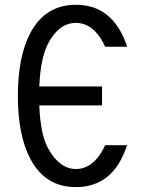

<svg xmlns="http://www.w3.org/2000/svg" viewBox="-20 -762 626 792"><path d="M504.4 -163.1Q493.2 -130.4 480.5 -106Q419.9 9.8 293 9.8Q167 9.8 105.5 -106Q53.7 -203.6 53.7 -366.2Q53.7 -529.3 105.5 -626.5Q167 -742.2 293 -742.2Q419.4 -742.2 480.5 -626.5Q495.6 -597.7 504.4 -569.3H413.6Q410.2 -577.6 406.2 -585Q362.3 -667.5 293 -667.5Q224.1 -667.5 179.7 -585Q147 -523.9 142.1 -405.3H400.9V-327.1H142.1Q146.5 -206.1 179.7 -147.5Q226.6 -64.9 293 -64.9Q362.3 -64.9 406.2 -147.5Q410.2 -154.8 413.6 -163.1Z"/></svg>

Font: Consola Mono
Style: Book
Weight: 400
Monospace: yes
Designer: Wojciech Kalinowski "wmk69" (wmk69@o2.pl)
Foundry: Wojciech Kalinowski "wmk69" (wmk69@o2.pl)
Version: Version 2.1.0